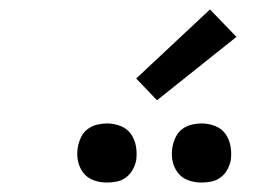

<svg xmlns="http://www.w3.org/2000/svg" viewBox="-20 -1004 540 406"><path d="M406 -618Q391 -618 377.5 -623Q364 -628 355.5 -639.5Q347 -651 344.5 -665.5Q342 -680 345 -695Q347 -705 352 -715Q357 -725 366 -731.5Q375 -738 385.5 -740.5Q396 -743 406 -743Q421 -743 435 -737.5Q449 -732 457 -720.5Q465 -709 467.5 -694.5Q470 -680 468 -665Q466 -655 460.5 -645Q455 -635 446 -628.5Q437 -622 426.5 -620Q416 -618 406 -618ZM206 -618Q191 -618 177.5 -623Q164 -628 155.5 -639.5Q147 -651 144.5 -665.5Q142 -680 145 -695Q147 -705 152 -715Q157 -725 166 -731.5Q175 -738 185.5 -740.5Q196 -743 206 -743Q221 -743 235 -737.5Q249 -732 257 -720.5Q265 -709 267.5 -694.5Q270 -680 268 -665Q266 -655 260.5 -645Q255 -635 246 -628.5Q237 -622 226.5 -620Q216 -618 206 -618ZM312 -792 268 -838 424 -984 480 -926Z"/></svg>

Font: Iosevka Curly Slab Oblique
Style: Regular
Weight: 400
Italic angle: -9°
Monospace: yes
Designer: Belleve Invis
Foundry: Belleve Invis
Version: Version 11.1.0; ttfautohint (v1.8.3)